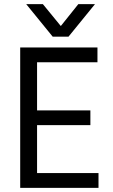

<svg xmlns="http://www.w3.org/2000/svg" viewBox="-20 -902 541 922"><path d="M309 -726H233L106 -882H186L272 -777L356 -882H436ZM453 0H77V-674H448V-603H158V-372H414V-301H158V-71H453Z"/></svg>

Font: Hind Vadodara
Style: Regular
Weight: 400
Designer: Hitesh Malaviya
Foundry: Indian Type Foundry
Version: Version 0.702;PS 1.0;hotconv 1.0.81;makeotf.lib2.5.63406